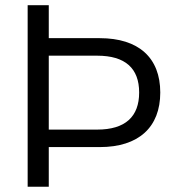

<svg xmlns="http://www.w3.org/2000/svg" viewBox="-20 -711 662 731"><path d="M85.3 0H165.7V-151H359.8C507.8 -151 590.2 -226.5 590.2 -358.8C590.2 -491.2 507.8 -565.7 359.8 -565.7H165.7V-691.2H85.3ZM350 -217.6H165.7V-499H350C456.9 -499 509.8 -451 509.8 -358.8C509.8 -266.7 456.9 -217.6 350 -217.6Z"/></svg>

Font: LL Pando Sans
Style: Regular
Weight: 400
Designer: Joshua Smith
Foundry: Joshua Smith
Version: Version 1.000;Glyphs 3.2.1 (3258)